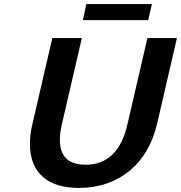

<svg xmlns="http://www.w3.org/2000/svg" viewBox="-20 -909 889 943"><path d="M127 -203Q127 -248 139 -299L237 -722H382L284 -299Q279 -278 276.5 -259Q274 -240 274 -222Q274 -100 400 -100Q561 -100 606 -299L704 -722H849L751 -299Q734 -227 700 -169Q666 -111 617 -70.5Q568 -30 505 -8Q442 14 368 14Q314 14 269.5 1.5Q225 -11 193.5 -37.5Q162 -64 144.5 -105Q127 -146 127 -203ZM387 -810 404 -889H726L708 -810Z"/></svg>

Font: Perun
Style: Bold Italic
Weight: 700
Italic angle: -12°
Foundry: Copyright (c) Stefan Peev, Context Ltd, 2016
Version: Version 1.027